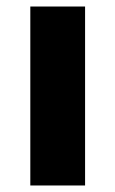

<svg xmlns="http://www.w3.org/2000/svg" viewBox="-20 -569 354 589"><path d="M73 0H241V-549H73Z"/></svg>

Font: Kathrein 85 Heavy
Style: Regular
Weight: 900
Designer: Lazydogs Typefoundry, based on Open Sans by Ascender Corporation
Foundry: Lazydogs Typefoundry
Version: Version 1.003;PS 001.003;hotconv 1.0.88;makeotf.lib2.5.64775